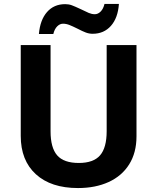

<svg xmlns="http://www.w3.org/2000/svg" viewBox="-20 -942 796 972"><path d="M310 -921Q328 -921 343 -915.5Q358 -910 388 -896Q414 -883 429.5 -876.5Q445 -870 460 -870Q476 -870 489.5 -883.5Q503 -897 509 -922H582Q577 -851 541.5 -811Q506 -771 449 -771Q431 -771 414 -777.5Q397 -784 372 -797Q348 -809 331.5 -815.5Q315 -822 299 -822Q283 -822 269.5 -808.5Q256 -795 250 -770H177Q183 -841 218 -881Q253 -921 310 -921ZM85 -254V-714H236V-277Q236 -194 269.5 -155.5Q303 -117 379 -117Q453 -117 486.5 -155.5Q520 -194 520 -278V-714H671V-252Q671 -169 634 -110Q597 -51 530 -20.5Q463 10 375 10Q238 10 161.5 -60Q85 -130 85 -254Z"/></svg>

Font: OpenSansMMV
Style: Bold
Weight: 700
Foundry: Ascender Corporation
Version: Version 4.001